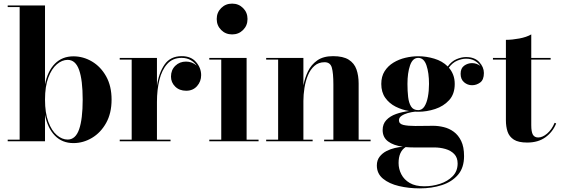

<svg xmlns="http://www.w3.org/2000/svg" viewBox="-20 -780 3098 1060"><path d="M88.5 -741H22.5V-750H228.5V-314.5Q243 -388 283.2 -428.5Q323.5 -469 385.5 -469Q439.5 -469 487.8 -440.5Q536 -412 566 -358.5Q596 -305 596 -230Q596 -155 566 -101.2Q536 -47.5 487.8 -18.8Q439.5 10 385.5 10Q323.5 10 283.2 -31Q243 -72 228.5 -145.5V0H22.5V-9H88.5ZM228.5 -230Q228.5 -156.5 246.8 -107.5Q265 -58.5 293.8 -34Q322.5 -9.5 353.5 -9.5Q397 -9.5 416.8 -66Q436.5 -122.5 436.5 -230Q436.5 -337.5 416.8 -393.5Q397 -449.5 353.5 -449.5Q322.5 -449.5 293.8 -425Q265 -400.5 246.8 -351.8Q228.5 -303 228.5 -230Z M641 -9H707V-451H641V-460H846.5V-306Q856.5 -377 888.5 -423.5Q920.5 -470 983.5 -470Q1034.5 -470 1062.5 -437.5Q1090.5 -405 1090.5 -365Q1090.5 -330 1067.8 -304.5Q1045 -279 1008 -279Q970.5 -279 947.2 -302Q924 -325 924 -357Q924 -393.5 947.8 -416.8Q971.5 -440 1007 -440Q1041 -440 1065.5 -418Q1053 -436.5 1032 -448.5Q1011 -460.5 982.5 -460.5Q933.5 -460.5 903.5 -427.2Q873.5 -394 860 -338.8Q846.5 -283.5 846.5 -217.5V-9H921.5V0H641Z M1176.5 -675Q1176.5 -711 1201 -735.5Q1225.5 -760 1261.5 -760Q1297.5 -760 1322 -735.5Q1346.5 -711 1346.5 -675Q1346.5 -639 1322 -614.5Q1297.5 -590 1261.5 -590Q1225.5 -590 1201 -614.5Q1176.5 -639 1176.5 -675ZM1135.5 -9H1201.5V-451H1135.5V-460H1341.5V-9H1407.5V0H1135.5Z M1449.5 -9H1515.5V-451H1449.5V-460H1655V-308Q1662.5 -349 1680.2 -386Q1698 -423 1731.5 -446.5Q1765 -470 1818.5 -470Q1874.5 -470 1905.2 -450.5Q1936 -431 1948 -396.8Q1960 -362.5 1960 -319V-9H2026V0H1769.5V-9H1820.5V-313.5Q1820.5 -376.5 1812 -406.5Q1803.5 -436.5 1772 -436.5Q1738.5 -436.5 1715.8 -416.2Q1693 -396 1679.8 -363.8Q1666.5 -331.5 1660.8 -294.2Q1655 -257 1655 -223V-9H1706V0H1449.5Z M2092.5 -62Q2092.5 -95.5 2113 -117.2Q2133.5 -139 2167 -150.8Q2200.5 -162.5 2239 -167Q2199.5 -173.5 2164.2 -191.2Q2129 -209 2107 -240Q2085 -271 2085 -316.5Q2085 -358 2103.5 -387Q2122 -416 2152 -434.2Q2182 -452.5 2218 -461Q2254 -469.5 2289 -469.5Q2333 -469.5 2377.5 -456.2Q2422 -443 2452 -413Q2473 -442 2500.8 -453.5Q2528.5 -465 2552.5 -465Q2600.5 -465 2626 -437.2Q2651.5 -409.5 2651.5 -377Q2651.5 -339.5 2631 -324.5Q2610.5 -309.5 2586 -309.5Q2561.5 -309.5 2542.2 -325.8Q2523 -342 2523 -372.5Q2523 -403.5 2542.8 -417.5Q2562.5 -431.5 2586 -431.5Q2612 -431.5 2631.5 -416Q2621 -433 2601 -444.5Q2581 -456 2553 -456Q2530 -456 2504 -445Q2478 -434 2458 -406.5Q2473 -389.5 2481.8 -367Q2490.5 -344.5 2490.5 -316.5Q2490.5 -261 2459.8 -227.2Q2429 -193.5 2382.5 -178.2Q2336 -163 2289 -163Q2280 -163 2271 -163.5Q2251.5 -161.5 2231 -155.8Q2210.5 -150 2196.5 -140.2Q2182.5 -130.5 2182.5 -116Q2182.5 -96 2207.2 -90.2Q2232 -84.5 2273 -84.5Q2299.5 -84.5 2325 -85Q2350.5 -85.5 2372 -85.5Q2400 -85.5 2430 -78.2Q2460 -71 2485.2 -52.5Q2510.5 -34 2526.2 -1.5Q2542 31 2542 82Q2542 146 2508.5 185Q2475 224 2419.5 242Q2364 260 2297.5 260Q2237 260 2182.8 247.2Q2128.5 234.5 2094.5 206.5Q2060.5 178.5 2060.5 133.5Q2060.5 105 2075.5 85.5Q2090.5 66 2113.2 54.2Q2136 42.5 2160.2 37Q2184.5 31.5 2203.5 30Q2152 23 2122.2 0.5Q2092.5 -22 2092.5 -62ZM2229.5 -316.5Q2229.5 -278 2233.2 -245Q2237 -212 2249.5 -192Q2262 -172 2289 -172Q2310 -172 2323 -192Q2336 -212 2342.2 -245Q2348.5 -278 2348.5 -316.5Q2348.5 -377.5 2334.5 -419Q2320.5 -460.5 2289 -460.5Q2258 -460.5 2243.8 -419Q2229.5 -377.5 2229.5 -316.5ZM2180.5 120Q2180.5 153 2195.8 182.5Q2211 212 2242.2 230.2Q2273.5 248.5 2322.5 248.5Q2367 248.5 2409.2 234.8Q2451.5 221 2479 193Q2506.5 165 2506.5 122.5Q2506.5 90 2487.8 70.5Q2469 51 2439.2 42.5Q2409.5 34 2377 34H2263Q2239.5 34 2219.5 32Q2180.5 57 2180.5 120Z M3050.5 -98.5Q3032 -52 2991.8 -22.5Q2951.5 7 2890.5 7Q2842 7 2816.8 -9.2Q2791.5 -25.5 2782.2 -53.2Q2773 -81 2773 -116V-451H2701.5V-460H2773V-560Q2807 -560 2847 -567.5Q2887 -575 2913 -590V-460H3020V-451H2913V-89.5Q2913 -52 2922 -36.5Q2931 -21 2951.5 -21Q2975 -21 3000.5 -42.5Q3026 -64 3042 -102Z"/></svg>

Font: Bodoni* 24pt
Style: Bold
Weight: 700
Version: Version 2.3